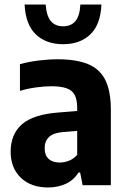

<svg xmlns="http://www.w3.org/2000/svg" viewBox="-20 -817 560 847"><path d="M192 10Q116.5 10 71.8 -33Q27 -76 27 -147.5Q27 -225.5 77.5 -269.2Q128 -313 241.5 -321L343 -329.5L361.5 -243L258 -234.5Q216 -231 196.5 -213Q177 -195 177 -163.5Q177 -132 194.5 -116Q212 -100 243.5 -100Q263 -100 283.2 -107.5Q303.5 -115 320.5 -134V-340.5Q320.5 -377 309.5 -398Q298.5 -419 273.2 -427.8Q248 -436.5 206.5 -436.5Q176.5 -436.5 139.5 -431.5Q102.5 -426.5 68 -416V-534Q105.5 -544.5 150.2 -550Q195 -555.5 234.5 -555.5Q315.5 -555.5 367.5 -534.5Q419.5 -513.5 444.2 -464.8Q469 -416 469 -332V0H344.5L333.5 -56H326.5Q304.5 -21.5 269.5 -5.8Q234.5 10 192 10ZM258.5 -622Q183.5 -622 138.2 -665Q93 -708 88.5 -797H181.5Q185 -747 204.2 -724Q223.5 -701 258.5 -701Q293.5 -701 312.8 -724Q332 -747 334.5 -797H427.5Q423.5 -708 378.2 -665Q333 -622 258.5 -622Z"/></svg>

Font: Encode Sans SemiCondensed
Style: Bold
Weight: 700
Width: 4
Designer: Multiple Designers
Foundry: Impallari Type
Version: Version 3.002